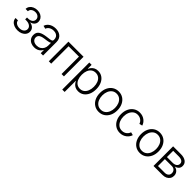

<svg xmlns="http://www.w3.org/2000/svg" viewBox="357 -2036 3730 3730"><g transform="rotate(45 2222.0 -171.5)"><path d="M239.3 6.8Q185.1 6.8 141.6 -11.5Q98.1 -29.8 72.5 -62.5Q46.9 -95.2 45.9 -137.7H112.3Q113.8 -99.1 150.1 -74.5Q186.5 -49.8 238.8 -49.8Q295.4 -49.8 330.6 -78.4Q365.7 -106.9 365.7 -149.4Q365.7 -194.8 327.1 -222.9Q288.6 -251 224.6 -251H196.8V-302.2H224.6Q278.8 -302.2 314.5 -328.4Q350.1 -354.5 350.1 -397.9Q350.1 -439 319.6 -465.3Q289.1 -491.7 239.7 -491.7Q191.4 -491.7 157.2 -466.6Q123 -441.4 122.1 -399.9H58.6Q59.6 -443.4 83.7 -476.3Q107.9 -509.3 148.9 -527.8Q189.9 -546.4 240.7 -546.4Q292.5 -546.4 331.5 -526.9Q370.6 -507.3 392.1 -474.4Q413.6 -441.4 413.6 -400.9Q413.6 -353.5 384 -321.8Q354.5 -290 307.6 -279.8V-277.3Q368.2 -267.1 400.9 -231.9Q433.6 -196.8 433.6 -146Q433.6 -102.1 408.4 -67.4Q383.3 -32.7 339.6 -12.9Q295.9 6.8 239.3 6.8Z M701.7 11.2Q652.3 11.2 611.6 -7.3Q570.8 -25.9 546.6 -62.3Q522.5 -98.6 522.5 -150.9Q522.5 -191.4 537.8 -218.8Q553.2 -246.1 581.3 -263.4Q609.4 -280.8 647.7 -291Q686 -301.3 732.4 -307.1Q778.3 -313 809.6 -317.1Q840.8 -321.3 857.2 -330.8Q873.5 -340.3 873.5 -360.4V-372.1Q873.5 -408.2 858.4 -434.1Q843.3 -460 814.7 -474.1Q786.1 -488.3 745.1 -488.3Q706.1 -488.3 676.5 -475.8Q647 -463.4 627.9 -443.1Q608.9 -422.9 601.1 -397.9L537.1 -414.6Q551.8 -460 583 -489Q614.3 -518.1 656.2 -532.5Q698.2 -546.9 744.1 -546.9Q778.3 -546.9 813 -537.6Q847.7 -528.3 876 -507.6Q904.3 -486.8 921.6 -452.4Q939 -418 939 -367.7V0H874.5V-85.9H870.1Q858.9 -61 836.4 -38.8Q814 -16.6 780.5 -2.7Q747.1 11.2 701.7 11.2ZM711.4 -47.4Q761.7 -47.4 798.1 -68.8Q834.5 -90.3 854 -127Q873.5 -163.6 873.5 -207.5V-284.2Q866.7 -277.8 850.8 -272.5Q835 -267.1 814.2 -262.9Q793.5 -258.8 772 -255.9Q750.5 -252.9 731.9 -250.5Q687 -245.1 654.8 -233.2Q622.6 -221.2 605.5 -200.7Q588.4 -180.2 588.4 -147.9Q588.4 -116.2 604.5 -93.8Q620.6 -71.3 648.4 -59.3Q676.3 -47.4 711.4 -47.4Z M1512.2 -539.1V0H1447.3V-478H1162.6V0H1097.2V-539.1Z M1670.4 204.1V-539.1H1733.9V-436H1739.7Q1751.5 -462.9 1772.9 -488.3Q1794.4 -513.7 1827.9 -530.3Q1861.3 -546.9 1908.7 -546.9Q1975.6 -546.9 2026.1 -512Q2076.7 -477.1 2105 -414.3Q2133.3 -351.6 2133.3 -268.6Q2133.3 -184.6 2105.2 -121.8Q2077.1 -59.1 2026.6 -23.9Q1976.1 11.2 1909.2 11.2Q1862.3 11.2 1828.9 -5.6Q1795.4 -22.5 1773.9 -48.1Q1752.4 -73.7 1740.2 -101.1H1735.8V204.1ZM1900.4 -48.3Q1953.1 -48.3 1990.2 -76.9Q2027.3 -105.5 2047.1 -155.5Q2066.9 -205.6 2066.9 -269Q2066.9 -332.5 2047.4 -381.8Q2027.8 -431.2 1990.5 -459.2Q1953.1 -487.3 1900.4 -487.3Q1848.1 -487.3 1810.8 -459.7Q1773.4 -432.1 1753.9 -382.8Q1734.4 -333.5 1734.4 -269Q1734.4 -204.1 1753.9 -154.3Q1773.4 -104.5 1810.8 -76.4Q1848.1 -48.3 1900.4 -48.3Z M2473.6 11.2Q2403.3 11.2 2349.1 -24.2Q2294.9 -59.6 2264.4 -122.6Q2233.9 -185.5 2233.9 -267.1Q2233.9 -350.1 2264.4 -413.1Q2294.9 -476.1 2349.1 -511.5Q2403.3 -546.9 2473.6 -546.9Q2544.9 -546.9 2598.9 -511.5Q2652.8 -476.1 2683.3 -412.8Q2713.9 -349.6 2713.9 -267.1Q2713.9 -185.5 2683.3 -122.6Q2652.8 -59.6 2598.9 -24.2Q2544.9 11.2 2473.6 11.2ZM2473.6 -47.9Q2529.3 -47.9 2568.1 -77.4Q2606.9 -106.9 2627.4 -156.7Q2647.9 -206.5 2647.9 -267.1Q2647.9 -328.6 2627.4 -378.7Q2606.9 -428.7 2567.9 -458.3Q2528.8 -487.8 2473.6 -487.8Q2418.9 -487.8 2380.1 -458Q2341.3 -428.2 2320.8 -378.4Q2300.3 -328.6 2300.3 -267.1Q2300.3 -206.1 2320.8 -156.5Q2341.3 -106.9 2380.1 -77.4Q2418.9 -47.9 2473.6 -47.9Z M3054.2 10.3Q2983.9 10.3 2929.7 -25.1Q2875.5 -60.5 2845 -123.3Q2814.5 -186 2814.5 -267.6Q2814.5 -350.1 2845 -413.1Q2875.5 -476.1 2929.7 -511.5Q2983.9 -546.9 3054.2 -546.9Q3096.2 -546.9 3131.1 -534.7Q3166 -522.5 3193.1 -501.5Q3220.2 -480.5 3238.3 -454.1Q3256.3 -427.7 3264.2 -399.4L3201.2 -384.3Q3196.3 -401.9 3184.3 -420.2Q3172.4 -438.5 3153.8 -453.6Q3135.3 -468.8 3110.4 -478.3Q3085.4 -487.8 3054.2 -487.8Q2999.5 -487.8 2960.7 -458.3Q2921.9 -428.7 2901.4 -379.2Q2880.9 -329.6 2880.9 -267.6Q2880.9 -206.5 2901.4 -157Q2921.9 -107.4 2960.7 -78.1Q2999.5 -48.8 3054.2 -48.8Q3085.9 -48.8 3111.3 -58.3Q3136.7 -67.9 3155.3 -83.5Q3173.8 -99.1 3185.8 -117.9Q3197.8 -136.7 3202.6 -154.8L3265.6 -139.6Q3258.3 -111.3 3240 -84.5Q3221.7 -57.6 3194.3 -36.1Q3167 -14.6 3131.6 -2.2Q3096.2 10.3 3054.2 10.3Z M3603.5 11.2Q3533.2 11.2 3479 -24.2Q3424.8 -59.6 3394.3 -122.6Q3363.8 -185.5 3363.8 -267.1Q3363.8 -350.1 3394.3 -413.1Q3424.8 -476.1 3479 -511.5Q3533.2 -546.9 3603.5 -546.9Q3674.8 -546.9 3728.8 -511.5Q3782.7 -476.1 3813.2 -412.8Q3843.8 -349.6 3843.8 -267.1Q3843.8 -185.5 3813.2 -122.6Q3782.7 -59.6 3728.8 -24.2Q3674.8 11.2 3603.5 11.2ZM3603.5 -47.9Q3659.2 -47.9 3698 -77.4Q3736.8 -106.9 3757.3 -156.7Q3777.8 -206.5 3777.8 -267.1Q3777.8 -328.6 3757.3 -378.7Q3736.8 -428.7 3697.8 -458.3Q3658.7 -487.8 3603.5 -487.8Q3548.8 -487.8 3510 -458Q3471.2 -428.2 3450.7 -378.4Q3430.2 -328.6 3430.2 -267.1Q3430.2 -206.1 3450.7 -156.5Q3471.2 -106.9 3510 -77.4Q3548.8 -47.9 3603.5 -47.9Z M3973.1 0V-539.1H4187Q4274.4 -539.1 4325 -502.2Q4375.5 -465.3 4375.5 -401.4Q4375.5 -354 4347.9 -324.5Q4320.3 -294.9 4273.4 -284.7Q4305.7 -278.8 4332.5 -261.5Q4359.4 -244.1 4376 -215.6Q4392.6 -187 4392.6 -147.5Q4392.6 -104.5 4371.1 -71.3Q4349.6 -38.1 4310.8 -19Q4272 0 4218.8 0ZM4035.6 -60.5H4218.8Q4268.1 -60.5 4296.9 -85.4Q4325.7 -110.4 4325.7 -152.3Q4325.7 -197.3 4298.3 -223.9Q4271 -250.5 4225.6 -250.5H4035.6ZM4035.6 -306.6H4191.4Q4246.1 -306.6 4277.8 -330.8Q4309.6 -355 4309.6 -396.5Q4309.6 -436 4277.3 -457.3Q4245.1 -478.5 4187 -478.5H4035.6Z"/></g></svg>

Font: Inter 18pt Light
Style: Regular
Weight: 300
Designer: Rasmus Andersson
Foundry: rsms
Version: Version 4.001;git-66647c0bb